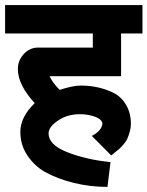

<svg xmlns="http://www.w3.org/2000/svg" viewBox="-30 -653 586 763"><path d="M41 -378.9Q41 -412.6 64.5 -438.2Q87.9 -463.9 121.1 -463.9H338.9V-520H-9.8V-632.8H536.1V-520H451.2V-350.1H167Q179.2 -323.7 207 -295.9Q260.7 -313 290 -313Q360.8 -313 418.9 -285.2Q450.7 -270 470.5 -237.1Q490.2 -204.1 490.2 -160.2Q490.2 -135.7 476.1 -102.1Q470.2 -87.4 445.8 -63Q444.8 -62 429 -49.1Q413.1 -36.1 412.1 -35.2L335 -112.8Q375.5 -134.3 377 -163.1Q377 -168.9 369.1 -176.8Q359.4 -186.5 335.4 -192.9Q311.5 -199.2 288.1 -199.2Q237.3 -199.2 200.2 -173.8Q163.1 -148.4 163.1 -123Q163.1 -77.6 235.8 -48.8Q311.5 -18.6 409.2 -8.8L397 89.8Q328.1 89.8 262.9 73.7Q197.8 57.6 147.9 29.8Q107.4 6.8 79.1 -34.9Q50.8 -76.7 50.8 -128.9Q50.8 -187.5 107.9 -243.2Q41 -315.9 41 -378.9Z"/></svg>

Font: Miedinger*
Style: Bold
Weight: 700
Version: Version 001.000